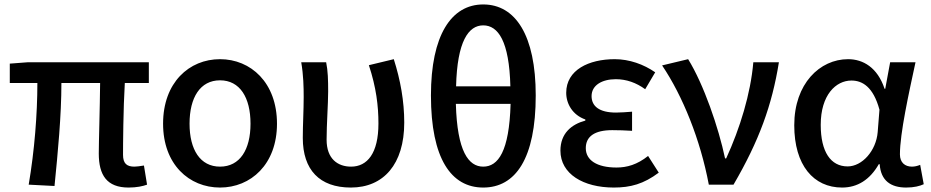

<svg xmlns="http://www.w3.org/2000/svg" viewBox="-20 -830 4184 863"><path d="M558 13C594 13 622 7 641 0L627 -86C608 -83 594 -81 584 -81C550 -81 533 -95 533 -134C533 -178 534 -341 541 -457H649V-550H103L24 -544V-457H148C148 -317 135 -153 109 0L225 6C240 -144 256 -310 256 -457H430C429 -346 424 -190 424 -140C424 -43 460 13 558 13Z M969 13C1107 13 1225 -91 1225 -274C1225 -459 1107 -564 969 -564C830 -564 713 -459 713 -274C713 -91 830 13 969 13ZM969 -81C880 -81 832 -157 832 -274C832 -392 880 -469 969 -469C1058 -469 1106 -392 1106 -274C1106 -157 1058 -81 969 -81Z M1557 13C1704 13 1797 -92 1797 -279C1797 -375 1780 -470 1750 -564L1638 -537C1671 -437 1681 -354 1681 -275C1681 -141 1631 -81 1558 -81C1498 -81 1448 -116 1448 -202C1448 -271 1455 -363 1455 -419C1455 -469 1454 -512 1446 -550H1334C1344 -492 1345 -438 1345 -394C1345 -332 1341 -271 1341 -210C1341 -67 1416 13 1557 13Z M2275 -363C2269 -149 2219 -81 2152 -81C2086 -81 2035 -149 2029 -363ZM2030 -442C2035 -645 2086 -716 2152 -716C2219 -716 2269 -645 2274 -442ZM2152 -810C2008 -810 1917 -671 1917 -401C1917 -117 2008 13 2152 13C2297 13 2388 -117 2388 -401C2388 -671 2297 -810 2152 -810Z M2739 13C2814 13 2873 -3 2941 -54L2893 -129C2844 -90 2798 -77 2751 -77C2663 -77 2613 -110 2613 -164C2613 -217 2653 -245 2732 -245C2760 -245 2789 -244 2821 -242V-328C2794 -326 2771 -324 2749 -324C2673 -324 2639 -353 2639 -398C2639 -447 2686 -474 2748 -474C2796 -474 2840 -458 2880 -429L2925 -505C2873 -541 2809 -564 2743 -564C2627 -564 2525 -516 2525 -413C2525 -363 2554 -313 2611 -293V-288C2548 -271 2499 -230 2499 -153C2499 -48 2602 13 2739 13Z M3166 0H3277C3392 -197 3450 -357 3481 -550H3366C3354 -409 3306 -253 3244 -118H3239C3210 -256 3143 -451 3073 -564L2956 -536C3049 -398 3128 -202 3166 0Z M3765 13C3834 13 3890 -22 3930 -92H3934C3939 -18 3984 13 4053 13C4089 13 4115 6 4132 -2L4116 -89C4104 -84 4091 -81 4079 -81C4048 -81 4025 -99 4025 -136C4025 -231 4065 -411 4095 -550H3981L3959 -431H3956C3924 -527 3859 -564 3792 -564C3665 -564 3550 -454 3550 -267C3550 -87 3637 13 3765 13ZM3790 -82C3714 -82 3669 -147 3669 -269C3669 -403 3737 -468 3807 -468C3856 -468 3905 -440 3933 -337L3925 -236C3918 -152 3855 -82 3790 -82Z"/></svg>

Font: Genne Gothic Medium
Style: Regular
Weight: 500
Designer: Ryoko NISHIZUKA (kana & ideographs); Paul D. Hunt (Latin, Greek & Cyrillic); Wenlong ZHANG (bopomofo); Sandoll Communica
Foundry: Adobe Systems Incorporated
Version: Version 1.004;PS 1.004;hotconv 16.6.51;makeotf.lib2.5.65220